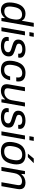

<svg xmlns="http://www.w3.org/2000/svg" viewBox="1739 -2502 775 4293"><g transform="rotate(90 2126.5 -355.5)"><path d="M210.5 12Q127 12 81.1 -36.9Q35.2 -85.7 35.2 -178.8Q35.2 -200.2 37 -224Q38.8 -247.9 43.2 -274.8Q67.3 -410.4 131.9 -474.2Q196.5 -538 285.5 -538Q338 -538 378.4 -519.8Q418.8 -501.5 438.2 -459.9H444.7L491.1 -723H579.1L451.6 0H382L385.2 -74.6H378.2Q345.4 -30.8 302.4 -9.4Q259.4 12 210.5 12ZM234.9 -64.5Q305.1 -64.5 349.2 -113Q393.3 -161.5 408.6 -251.9Q414.1 -283.5 416 -302.2Q418 -321 418 -335.8Q418 -384.1 403.1 -411.5Q388.3 -438.9 363.4 -450.2Q338.4 -461.5 308.2 -461.5Q237.1 -461.5 195.1 -417.7Q153.1 -373.8 136.3 -278.2Q132.4 -253.6 129.9 -236.3Q127.4 -219 126.6 -206.4Q125.8 -193.7 125.8 -182.8Q125.8 -120.4 153.9 -92.5Q182 -64.5 234.9 -64.5Z M697.9 -625.4 715.2 -723H803.2L786.4 -625.4ZM589.7 0 682.7 -526H770.7L677.7 0Z M1009.4 12Q960.4 12 922.3 2.9Q884.2 -6.2 858 -23Q831.8 -39.9 818.5 -64.4Q805.2 -89 805.2 -119Q805.2 -130.6 807.2 -142.3Q809.2 -153.9 812.2 -163.2H898.5Q896.6 -155 895.4 -147Q894.2 -138.9 894.2 -133.2Q894.2 -92.7 927.2 -76.2Q960.3 -59.6 1014.1 -59.6Q1050.4 -59.6 1080.8 -69.3Q1111.2 -79 1129.8 -99.4Q1148.5 -119.9 1148.5 -152.1Q1148.5 -179.3 1127.9 -194.6Q1107.2 -209.9 1074.9 -220Q1042.6 -230.2 1007.3 -241Q981.1 -249.5 955.4 -259Q929.7 -268.5 909.3 -282.9Q888.8 -297.2 876.7 -318.8Q864.6 -340.4 864.6 -372.5Q864.6 -428.6 894 -465.1Q923.4 -501.6 972.7 -519.8Q1022 -538 1081.6 -538Q1122.2 -538 1156.8 -530.4Q1191.4 -522.8 1216.8 -507.3Q1242.2 -491.8 1256.5 -469Q1270.8 -446.3 1270.8 -416Q1270.8 -403.2 1268.5 -391.8Q1266.2 -380.4 1264.8 -374.8H1178.8Q1180.3 -381.6 1180.8 -387.4Q1181.3 -393.3 1181.3 -398.1Q1181.3 -423.4 1168.1 -438.4Q1154.9 -453.4 1132 -459.9Q1109.1 -466.4 1079.1 -466.4Q1044.1 -466.4 1016.3 -457.9Q988.4 -449.4 972.3 -432.1Q956.2 -414.7 956.2 -387.8Q956.2 -363.5 973.1 -350.4Q990.1 -337.3 1017.1 -329.1Q1044.1 -320.9 1075.4 -309.9Q1104.8 -300 1133.9 -290.1Q1163 -280.1 1187.6 -265.6Q1212.2 -251 1226.9 -227.8Q1241.5 -204.5 1241.5 -168.6Q1241.5 -107.3 1211.4 -67.5Q1181.2 -27.7 1129.1 -7.8Q1077.1 12 1009.4 12Z M1544.2 12Q1441.6 12 1389.7 -35.6Q1337.9 -83.2 1337.9 -185.3Q1337.9 -210.7 1340.7 -237.3Q1343.5 -263.8 1349.1 -290.5Q1364.5 -366.4 1397.3 -421.6Q1430 -476.8 1482.8 -507.4Q1535.6 -538 1610.3 -538Q1675.6 -538 1718 -519.5Q1760.5 -500.9 1781.3 -466.7Q1802.2 -432.5 1802.2 -384.1Q1802.2 -371.7 1801 -358.4Q1799.7 -345.1 1797.3 -331.3H1709.2Q1711.1 -342.4 1712.1 -352.6Q1713 -362.8 1713 -372.5Q1713 -417.9 1689.1 -441.3Q1665.2 -464.7 1611 -464.7Q1567.6 -464.7 1532.8 -444.5Q1498.1 -424.2 1474.1 -382.6Q1450.2 -341 1438.4 -276.4Q1434.5 -254.3 1432.2 -238Q1430 -221.7 1429.2 -209.5Q1428.5 -197.4 1428.5 -186.9Q1428.5 -121.7 1457.7 -91.8Q1487 -61.8 1542.1 -61.8Q1608.9 -61.8 1643.3 -98Q1677.7 -134.2 1688.5 -194.7H1773.4Q1764.3 -134.2 1736.5 -87.4Q1708.8 -40.7 1661.4 -14.3Q1614 12 1544.2 12Z M2010.7 12Q1968.7 12 1935.1 -0.8Q1901.5 -13.6 1882.1 -42Q1862.8 -70.3 1862.8 -117Q1862.8 -131.8 1864.8 -147.4Q1866.9 -163 1870 -180.4L1930.7 -526H2019.2L1959.1 -184.3Q1957.5 -172.1 1955.8 -161Q1954 -149.9 1954 -140.3Q1954 -96.4 1979.2 -81Q2004.5 -65.6 2044.3 -65.6Q2083.1 -65.6 2119.9 -83.7Q2156.7 -101.9 2184.1 -138.6Q2211.4 -175.3 2220.8 -229.8L2273.1 -526H2361.6L2269.1 0H2199.4L2204.5 -79.3H2197.9Q2159.8 -32.4 2111.5 -10.2Q2063.2 12 2010.7 12Z M2600.4 12Q2551.4 12 2513.3 2.9Q2475.2 -6.2 2449 -23Q2422.8 -39.9 2409.5 -64.4Q2396.2 -89 2396.2 -119Q2396.2 -130.6 2398.2 -142.3Q2400.2 -153.9 2403.2 -163.2H2489.5Q2487.6 -155 2486.4 -147Q2485.2 -138.9 2485.2 -133.2Q2485.2 -92.7 2518.2 -76.2Q2551.3 -59.6 2605.1 -59.6Q2641.4 -59.6 2671.8 -69.3Q2702.2 -79 2720.8 -99.4Q2739.5 -119.9 2739.5 -152.1Q2739.5 -179.3 2718.9 -194.6Q2698.2 -209.9 2665.9 -220Q2633.6 -230.2 2598.3 -241Q2572.1 -249.5 2546.4 -259Q2520.7 -268.5 2500.3 -282.9Q2479.8 -297.2 2467.7 -318.8Q2455.6 -340.4 2455.6 -372.5Q2455.6 -428.6 2485 -465.1Q2514.4 -501.6 2563.7 -519.8Q2613 -538 2672.6 -538Q2713.2 -538 2747.8 -530.4Q2782.4 -522.8 2807.8 -507.3Q2833.2 -491.8 2847.5 -469Q2861.8 -446.3 2861.8 -416Q2861.8 -403.2 2859.5 -391.8Q2857.2 -380.4 2855.8 -374.8H2769.8Q2771.3 -381.6 2771.8 -387.4Q2772.3 -393.3 2772.3 -398.1Q2772.3 -423.4 2759.1 -438.4Q2745.9 -453.4 2723 -459.9Q2700.1 -466.4 2670.1 -466.4Q2635.1 -466.4 2607.3 -457.9Q2579.4 -449.4 2563.3 -432.1Q2547.2 -414.7 2547.2 -387.8Q2547.2 -363.5 2564.1 -350.4Q2581.1 -337.3 2608.1 -329.1Q2635.1 -320.9 2666.4 -309.9Q2695.8 -300 2724.9 -290.1Q2754 -280.1 2778.6 -265.6Q2803.2 -251 2817.9 -227.8Q2832.5 -204.5 2832.5 -168.6Q2832.5 -107.3 2802.4 -67.5Q2772.2 -27.7 2720.1 -7.8Q2668.1 12 2600.4 12Z M3024.9 -625.4 3042.2 -723H3130.2L3113.4 -625.4ZM2916.7 0 3009.7 -526H3097.7L3004.7 0Z M3364.8 12Q3261.4 12 3207.4 -36.3Q3153.3 -84.6 3153.3 -185.2Q3153.3 -204.7 3155.5 -226.2Q3157.8 -247.6 3161.8 -271Q3185.8 -409.9 3256.9 -474Q3327.9 -538 3443.7 -538Q3548.1 -538 3601.9 -489.7Q3655.8 -441.4 3655.8 -339.3Q3655.8 -320.3 3654 -299.4Q3652.2 -278.5 3647.8 -255Q3622.8 -117 3552.8 -52.5Q3482.9 12 3364.8 12ZM3369.2 -61.8Q3444.8 -61.8 3490.6 -107.4Q3536.4 -153.1 3553.8 -252.3Q3558.2 -274.9 3560.2 -290.4Q3562.1 -306 3562.9 -317.4Q3563.6 -328.7 3563.6 -338.6Q3563.6 -403.2 3532.3 -433.7Q3501 -464.2 3439.4 -464.2Q3364.1 -464.2 3318.6 -418Q3273.1 -371.8 3254.8 -273.7Q3250.8 -251.1 3248.6 -235.1Q3246.4 -219 3245.4 -207.9Q3244.4 -196.7 3244.4 -186.8Q3244.4 -121.7 3275.7 -91.8Q3307 -61.8 3369.2 -61.8ZM3415.5 -591 3524.1 -723H3625.5V-720L3494.2 -591Z M3712.7 0 3804.7 -526H3874.4L3869.3 -446.7H3875.8Q3914.5 -494.1 3963 -516.1Q4011.5 -538 4063.1 -538Q4105.6 -538 4138.7 -525.2Q4171.8 -512.4 4191.1 -484Q4210.5 -455.7 4210.5 -409Q4210.5 -394.6 4208.7 -378.8Q4206.9 -363 4203.8 -345.6L4142.6 0H4054.6L4114.7 -341.2Q4116.7 -353.8 4118.2 -365.2Q4119.8 -376.5 4119.8 -385.7Q4119.8 -430 4094.8 -445.2Q4069.8 -460.4 4030 -460.4Q3991.7 -460.4 3954.4 -441.3Q3917.1 -422.3 3889.5 -384.9Q3862 -347.5 3852.1 -291.6L3800.7 0Z"/></g></svg>

Font: Archivo Variable SemiBold
Style: Italic
Weight: 600
Italic angle: -10°
Designer: Hector Gatti
Foundry: Omnibus-Type
Version: Version 2.001